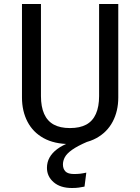

<svg xmlns="http://www.w3.org/2000/svg" viewBox="-20 -709 702 961"><path d="M476 -689H572V-221Q572 -153 544 -100Q516 -47 462 -17.5Q408 12 330 12Q252 12 198.5 -17.5Q145 -47 117.5 -100Q90 -153 90 -221V-689H185V-228Q185 -175 201 -139Q217 -103 249 -85.5Q281 -68 330 -68Q380 -68 412 -85.5Q444 -103 460 -139Q476 -175 476 -228ZM416 -18 418 0Q367 22 340.5 41Q314 60 304.5 78Q295 96 295 114Q295 136 307.5 149Q320 162 351 162Q367 162 380.5 160.5Q394 159 412 155L403 225Q388 228 374 230Q360 232 340 232Q282 232 248.5 203Q215 174 215 131Q215 103 228 79.5Q241 56 266.5 37Q292 18 329.5 4Q367 -10 416 -18Z"/></svg>

Font: Fira Sans Variable
Style: Regular
Weight: 400
Designer: Carrois Corporate & Edenspiekermann AG
Foundry: Carrois Corporate GbR & Edenspiekermann AG
Version: Version 4.202